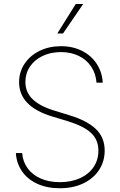

<svg xmlns="http://www.w3.org/2000/svg" viewBox="-20 -955 618 986"><path d="M293 -687.5Q240.2 -687.5 198.7 -667.7Q157.2 -647.9 133.8 -613Q110.4 -578.1 110.4 -534.2Q110.4 -481.4 147.5 -445.6Q184.6 -409.7 256.8 -387.7L335.9 -363.3Q425.8 -336.4 471.7 -293Q517.6 -249.5 517.6 -181.6Q517.6 -126.5 488.8 -82.3Q460 -38.1 407.7 -13.2Q355.5 11.7 287.1 11.7Q221.7 11.7 171.9 -11Q122.1 -33.7 93.5 -74.7Q64.9 -115.7 61.5 -168.9H93.8Q97.2 -124.5 122.1 -90.6Q147 -56.6 189.5 -38.1Q231.9 -19.5 287.1 -19.5Q345.7 -19.5 390.6 -39.8Q435.5 -60.1 460.4 -96.9Q485.4 -133.8 485.4 -181.6Q485.4 -237.3 447.5 -272.5Q409.7 -307.6 327.1 -333L246.1 -357.4Q162.1 -383.3 120.1 -427Q78.1 -470.7 78.1 -533.2Q78.1 -585.4 106.2 -627.7Q134.3 -669.9 183.3 -693.8Q232.4 -717.8 293 -717.8Q354 -717.8 401.6 -693.6Q449.2 -669.4 476.8 -627Q504.4 -584.5 507.8 -530.3H475.6Q472.2 -576.7 448.7 -612.3Q425.3 -647.9 385 -667.7Q344.7 -687.5 293 -687.5ZM369.1 -934.6H407.2L303.7 -783.2H274.4Z"/></svg>

Font: Pretendard Thin
Style: Regular
Weight: 100
Designer: Base glyphs from Inter by Rasmus Andersson; Hangeul glyphs from Noto Sans CJK(Source Han Sans) by Jang Soo-young and Kan
Foundry: Kil Hyung-jin
Version: Version 1.309